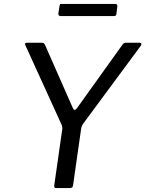

<svg xmlns="http://www.w3.org/2000/svg" viewBox="-20 -960 742 980"><path d="M692 -742Q699 -742 701 -737.5Q703 -733 699 -727L404 -328Q400 -322 397.5 -316Q395 -310 393 -295L353 -15Q352 -6 347.5 -3Q343 0 333 0H269Q260 0 258 -4Q256 -8 257 -15L297 -295Q299 -306 298 -310.5Q297 -315 295 -322L110 -728Q107 -735 108.5 -738.5Q110 -742 119 -742H192Q201 -742 204.5 -738.5Q208 -735 211 -728L352 -408Q360 -390 373 -408L605 -732Q610 -738 613.5 -740Q617 -742 626 -742H692ZM579 -928 574 -888Q573 -882 570 -880Q567 -878 559 -878H289Q283 -878 280 -882Q277 -886 278 -892L284 -931Q285 -936 286.5 -938Q288 -940 291 -940H571Q574 -940 577 -935.5Q580 -931 579 -928Z"/></svg>

Font: Libre Franklin
Style: Italic
Weight: 400
Italic angle: -8°
Designer: Pablo Impallari, Rodrigo Fuenzalida, Nhung Nguyen
Foundry: Impallari Type
Version: Version 3.000